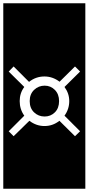

<svg xmlns="http://www.w3.org/2000/svg" viewBox="-32 -898 540 1170"><path d="M-12 -878H488V252H-12ZM88 -282Q88 -232 116 -193L21 -98L51 -68L147 -162Q189 -130 239 -130Q290 -130 330 -162L425 -68L456 -98L361 -193Q390 -233 390 -282Q390 -329 361 -368L456 -462L425 -493L331 -400Q289 -432 239 -432Q186 -432 145 -399L51 -493L21 -462L116 -368Q88 -331 88 -282ZM149 -282Q149 -325 176 -350.5Q203 -376 240 -376Q277 -376 302.5 -350Q328 -324 328 -282Q328 -239 302.5 -213.5Q277 -188 240 -188Q202 -188 175.5 -213.5Q149 -239 149 -282Z"/></svg>

Font: Zilla Slab Highlight Regular
Style: Regular
Weight: 400
Designer: Typotheque Type Foundry
Foundry: Typotheque type foundry
Version: Version 1.1; 2017; ttfautohint (v1.6)